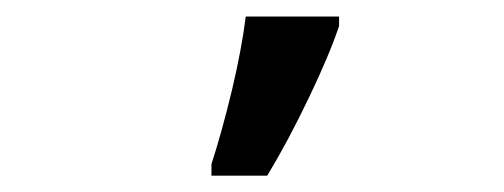

<svg xmlns="http://www.w3.org/2000/svg" viewBox="-20 -821 617 235"><path d="M238.8 -606V-620.1Q251.5 -659.2 264.2 -711.9Q275.9 -761.7 280.8 -800.8H395V-789.1Q382.8 -752.9 358.4 -702.1Q333 -648.9 307.1 -606Z"/></svg>

Font: Open Sans
Style: SemiBold
Weight: 600
Foundry: Ascender Corporation
Version: Version 1.10